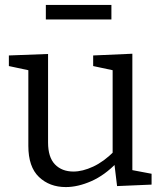

<svg xmlns="http://www.w3.org/2000/svg" viewBox="-20 -750 660 779"><path d="M247 9Q181 9 138 -32Q95 -73 95 -158V-477L105 -463L16 -482V-525L175 -531V-172Q175 -112 203 -83Q231 -54 278 -54Q315 -54 358 -74Q401 -94 443 -136L437 -118V-479L447 -463L358 -482V-525L517 -532V-49L505 -62L595 -45V-1L455 5L443 -94L454 -90Q405 -39 350.5 -15Q296 9 247 9ZM432 -730V-671H166V-730Z"/></svg>

Font: Pack4
Style: Regular
Weight: 400
Version: Version 2.002